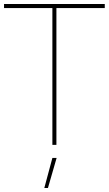

<svg xmlns="http://www.w3.org/2000/svg" viewBox="-23 -719 540 953"><path d="M-3 -699V-679H237V0H257V-679H497V-699ZM237 65 197 214H215L258 65Z"/></svg>

Font: Argentum Sans Thin
Style: Regular
Weight: 250
Designer: Julieta Ulanovsky
Foundry: Julieta Ulanovsky
Version: Version 5.001;February 15, 2019;FontCreator 11.5.0.2425 64-b